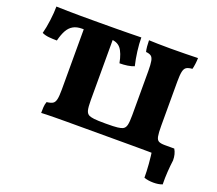

<svg xmlns="http://www.w3.org/2000/svg" viewBox="-138 -872 1408 1245"><g transform="rotate(20 566.0 -250.0)"><path d="M193 3Q193 -17 194 -36.5Q195 -56 202 -75Q230 -78 243.5 -86.5Q257 -95 262 -117.5Q267 -140 267 -185V-619H467V-185Q467 -138 472.5 -116Q478 -94 495 -86Q506 -81 529 -78Q552 -75 610 -75Q668 -75 691 -78Q714 -81 725 -86Q742 -94 747.5 -116Q753 -138 753 -185V-489Q753 -535 748.5 -558.5Q744 -582 732 -590.5Q720 -599 697 -601Q693 -615 691 -637.5Q689 -660 689 -679Q710 -678 749.5 -677Q789 -676 838 -676Q890 -676 941 -677Q992 -678 1027 -679Q1027 -661 1024 -638Q1021 -615 1017 -601Q990 -599 976.5 -590.5Q963 -582 958 -558.5Q953 -535 953 -489V-185Q953 -136 957.5 -112.5Q962 -89 976 -82Q990 -75 1018 -75Q1022 -60 1024.5 -38.5Q1027 -17 1027 3Q1015 2 990.5 1.5Q966 1 930.5 0.5Q895 0 849.5 0Q804 0 748 0H462Q407 0 363.5 0Q320 0 287 0.5Q254 1 231 1.5Q208 2 193 3ZM128 -473Q100 -473 73 -475.5Q46 -478 25 -488Q36 -529 43 -583Q50 -637 50 -679Q90 -678 128.5 -677Q167 -676 217.5 -676Q268 -676 343 -676Q411 -676 462 -676.5Q513 -677 555 -677.5Q597 -678 636 -679Q636 -637 642.5 -585.5Q649 -534 660 -489Q641 -481 615 -477Q589 -473 560 -473Q547 -541 522.5 -571Q498 -601 447 -601H255Q219 -601 194.5 -587Q170 -573 154.5 -545Q139 -517 128 -473ZM966 169Q966 128 962 75.5Q958 23 949 -35L999 -75H1083Q1102 -44 1102 0Q1097 37 1094 81Q1091 125 1092 169Q1067 179 1031 179Q995 179 966 169Z"/></g></svg>

Font: Vollkorn Black
Style: Regular
Weight: 900
Designer: Friedrich Althausen
Foundry: Friedrich Althausen
Version: Version 5.000